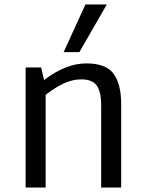

<svg xmlns="http://www.w3.org/2000/svg" viewBox="-20 -834 648 854"><path d="M94 0ZM519 -372V0H430V-364Q430 -427 410 -454Q390 -481 341 -481Q304 -481 266 -464Q228 -447 183 -412V0H94V-534H163L176 -478Q273 -552 364 -552Q452 -552 485.5 -505.5Q519 -459 519 -372ZM360 -814H455L333 -602H263Z"/></svg>

Font: Martel Sans
Style: Regular
Weight: 400
Designer: Dan Reynolds and Mathieu Réguer
Foundry: Dan Reynolds and Mathieu Réguer
Version: Version 1.002; ttfautohint (v1.1) -l 5 -r 5 -G 72 -x 0 -D la